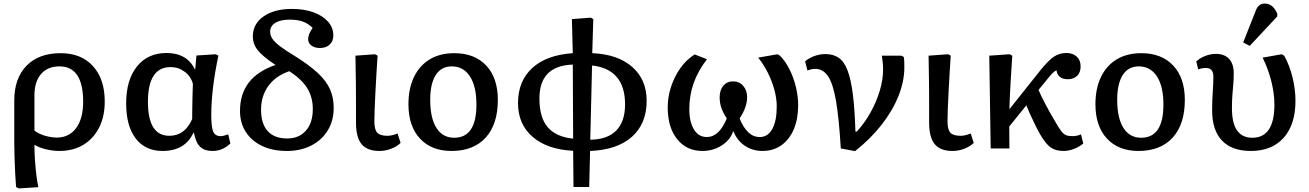

<svg xmlns="http://www.w3.org/2000/svg" viewBox="-20 -832 7335 1076"><path d="M85 224 70 216Q67 182 65 139Q63 96 61.5 52.5Q60 9 60 -28V-269Q60 -393 128.5 -463.5Q197 -534 320 -534Q435 -534 501 -461.5Q567 -389 567 -263Q567 -179 535.5 -117Q504 -55 447 -20.5Q390 14 312 14Q276 14 235.5 4Q195 -6 175 -20H173Q173 20 176 65Q179 110 184 150.5Q189 191 195 217ZM298 -61Q367 -61 406.5 -114Q446 -167 446 -262Q446 -460 313 -460Q247 -460 210 -417Q173 -374 173 -298V-101Q183 -91 204 -81.5Q225 -72 250.5 -66.5Q276 -61 298 -61Z M891 14Q794 14 740.5 -56Q687 -126 687 -253Q687 -384 747.5 -459.5Q808 -535 913 -535Q1027 -535 1072 -444H1074L1081 -521L1190 -528L1204 -520Q1185 -432 1174.5 -347Q1164 -262 1164 -187Q1164 -119 1175 -94Q1186 -69 1217 -69Q1224 -69 1236 -72Q1248 -75 1259 -79L1271 -28Q1228 14 1171 14Q1126 14 1101.5 -9.5Q1077 -33 1067 -88H1064Q1017 14 891 14ZM929 -71Q1016 -71 1057 -165Q1057 -190 1057.5 -227Q1058 -264 1059 -301Q1060 -338 1061 -362Q1050 -404 1015 -430Q980 -456 936 -456Q809 -456 809 -261Q809 -71 929 -71Z M1588 14Q1508 14 1449 -14Q1390 -42 1357.5 -92.5Q1325 -143 1325 -211Q1325 -400 1524 -468Q1453 -515 1425 -550Q1397 -585 1397 -628Q1397 -698 1457 -740Q1517 -782 1616 -782Q1685 -782 1737 -763Q1789 -744 1818.5 -710.5Q1848 -677 1848 -633Q1848 -601 1827.5 -582Q1807 -563 1773 -563Q1743 -563 1725 -577Q1707 -591 1707 -612Q1707 -626 1712.5 -640.5Q1718 -655 1732 -676Q1706 -701 1676 -711.5Q1646 -722 1604 -722Q1552 -722 1523 -704Q1494 -686 1494 -655Q1494 -634 1506 -615.5Q1518 -597 1548.5 -573.5Q1579 -550 1637 -515Q1715 -466 1762 -422Q1809 -378 1829.5 -331.5Q1850 -285 1850 -228Q1850 -156 1817 -101.5Q1784 -47 1724.5 -16.5Q1665 14 1588 14ZM1589 -56Q1656 -56 1694.5 -100Q1733 -144 1733 -221Q1733 -287 1702 -337.5Q1671 -388 1601 -433Q1525 -407 1484 -350.5Q1443 -294 1443 -217Q1443 -138 1480.5 -97Q1518 -56 1589 -56Z M2106 14Q2038 14 2006.5 -24Q1975 -62 1975 -145Q1975 -195 1975 -250.5Q1975 -306 1974.5 -358.5Q1974 -411 1973 -453.5Q1972 -496 1972 -520L2082 -528L2096 -520Q2093 -479 2090 -425.5Q2087 -372 2084 -317.5Q2081 -263 2079.5 -218.5Q2078 -174 2078 -152Q2078 -106 2094 -88.5Q2110 -71 2151 -71Q2177 -71 2208 -84L2225 -31Q2203 -10 2171 2Q2139 14 2106 14Z M2510 14Q2398 14 2333.5 -55.5Q2269 -125 2269 -248Q2269 -336 2300 -400.5Q2331 -465 2388.5 -499.5Q2446 -534 2526 -534Q2640 -534 2705 -464.5Q2770 -395 2770 -272Q2770 -136 2702 -61Q2634 14 2510 14ZM2525 -60Q2650 -60 2650 -246Q2650 -348 2613.5 -404Q2577 -460 2512 -460Q2453 -460 2422 -411.5Q2391 -363 2391 -273Q2391 -170 2426 -115Q2461 -60 2525 -60Z M3194 216 3192 13Q3047 6 2965 -65Q2883 -136 2883 -254Q2883 -378 2963 -451Q3043 -524 3190 -534L3185 -725L3291 -733L3305 -725L3299 -534Q3442 -528 3523 -457Q3604 -386 3604 -267Q3604 -139 3521.5 -65.5Q3439 8 3287 14L3282 216ZM3192 -55 3190 -470Q3003 -464 3003 -280Q3003 -174 3049 -119.5Q3095 -65 3192 -55ZM3288 -49Q3384 -50 3433.5 -100.5Q3483 -151 3483 -247Q3483 -444 3298 -465Z M3917 14Q3828 14 3775 -52Q3722 -118 3722 -230Q3722 -290 3741 -347Q3760 -404 3793.5 -451Q3827 -498 3873 -527L3942 -500Q3843 -373 3843 -222Q3843 -149 3869 -106.5Q3895 -64 3941 -64Q4010 -64 4053 -168Q4031 -202 4022 -229.5Q4013 -257 4013 -287Q4013 -327 4033.5 -351.5Q4054 -376 4088 -376Q4123 -376 4145 -351Q4167 -326 4167 -287Q4167 -260 4157 -231Q4147 -202 4125 -168Q4145 -118 4173 -91Q4201 -64 4238 -64Q4283 -64 4308 -109Q4333 -154 4333 -236Q4333 -280 4319.5 -329.5Q4306 -379 4282.5 -425.5Q4259 -472 4229 -509L4337 -528L4351 -520Q4381 -490 4404 -444.5Q4427 -399 4440 -346Q4453 -293 4453 -243Q4453 -165 4428.5 -107.5Q4404 -50 4359 -18Q4314 14 4253 14Q4198 14 4154.5 -15Q4111 -44 4091 -95H4088Q4072 -47 4024 -16.5Q3976 14 3917 14Z M4772 15 4692 0Q4682 -167 4665.5 -264.5Q4649 -362 4621 -404Q4593 -446 4549 -446Q4529 -446 4505 -437L4492 -488Q4513 -507 4544 -518Q4575 -529 4606 -529Q4650 -529 4680.5 -508Q4711 -487 4730 -437Q4749 -387 4759.5 -303.5Q4770 -220 4774 -95H4782Q4826 -143 4859 -202.5Q4892 -262 4910.5 -324Q4929 -386 4929 -442Q4929 -461 4927 -481.5Q4925 -502 4922 -520H5031L5045 -513Q5047 -503 5047.5 -491.5Q5048 -480 5048 -453Q5048 -376 5015 -293.5Q4982 -211 4920 -132Q4858 -53 4772 15Z M5318 14Q5250 14 5218.5 -24Q5187 -62 5187 -145Q5187 -195 5187 -250.5Q5187 -306 5186.5 -358.5Q5186 -411 5185 -453.5Q5184 -496 5184 -520L5294 -528L5308 -520Q5305 -479 5302 -425.5Q5299 -372 5296 -317.5Q5293 -263 5291.5 -218.5Q5290 -174 5290 -152Q5290 -106 5306 -88.5Q5322 -71 5363 -71Q5389 -71 5420 -84L5437 -31Q5415 -10 5383 2Q5351 14 5318 14Z M5941 14Q5895 14 5867 -6.5Q5839 -27 5808 -81Q5798 -98 5783.5 -127.5Q5769 -157 5754.5 -188.5Q5740 -220 5732 -242L5636 -123L5637 0H5532L5524 -520L5639 -528L5653 -520Q5648 -440 5643.5 -369.5Q5639 -299 5637 -220L5812 -440Q5856 -494 5886.5 -514.5Q5917 -535 5956 -535Q5993 -535 6014.5 -514.5Q6036 -494 6036 -460Q6036 -426 6016.5 -407Q5997 -388 5963 -388Q5936 -388 5919.5 -401.5Q5903 -415 5901 -438Q5883 -432 5850 -389L5800 -328Q5813 -297 5839 -247.5Q5865 -198 5898 -143Q5916 -112 5928.5 -96Q5941 -80 5954.5 -74.5Q5968 -69 5989 -69Q6016 -69 6038 -79L6051 -28Q6029 -9 5998.5 2.5Q5968 14 5941 14Z M6360 14Q6248 14 6183.5 -55.5Q6119 -125 6119 -248Q6119 -336 6150 -400.5Q6181 -465 6238.5 -499.5Q6296 -534 6376 -534Q6490 -534 6555 -464.5Q6620 -395 6620 -272Q6620 -136 6552 -61Q6484 14 6360 14ZM6375 -60Q6500 -60 6500 -246Q6500 -348 6463.5 -404Q6427 -460 6362 -460Q6303 -460 6272 -411.5Q6241 -363 6241 -273Q6241 -170 6276 -115Q6311 -60 6375 -60Z M6990 14Q6884 14 6828.5 -44Q6773 -102 6773 -213Q6773 -269 6776.5 -318Q6780 -367 6780 -402Q6780 -451 6739 -451Q6716 -451 6695 -443L6684 -488Q6705 -507 6734.5 -518.5Q6764 -530 6794 -530Q6842 -530 6868 -502Q6894 -474 6894 -422Q6894 -386 6891.5 -358Q6889 -330 6886.5 -299.5Q6884 -269 6884 -225Q6884 -60 6998 -60Q7122 -60 7122 -246Q7122 -307 7105 -375.5Q7088 -444 7056 -509L7163 -528L7177 -520Q7207 -465 7223.5 -398.5Q7240 -332 7240 -267Q7240 -134 7174 -60Q7108 14 6990 14ZM6984 -575 6947 -594 7013 -761Q7023 -790 7035.5 -801Q7048 -812 7069 -812Q7113 -812 7138 -756V-740Z"/></svg>

Font: Literata 7pt Medium
Style: Regular
Weight: 500
Designer: Latin by Veronika Burian and Jose Scaglione. Greek by Irene Vlachou. Cyrillic by Vera Evstafieva.
Foundry: TypeTogether
Version: Version 3.002